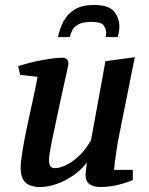

<svg xmlns="http://www.w3.org/2000/svg" viewBox="-20 -743 599 772"><path d="M141 9Q117 9 99 1.5Q81 -6 72 -23Q63 -40 63 -68Q63 -92 70.5 -137.5Q78 -183 89.5 -237Q101 -291 112.5 -343Q124 -395 131 -434L61 -442L53 -477Q83 -487 116.5 -494.5Q150 -502 180 -506.5Q210 -511 230 -511Q243 -511 249 -504.5Q255 -498 255 -488Q255 -483 249 -455.5Q243 -428 234 -388Q225 -348 215.5 -302.5Q206 -257 197 -215.5Q188 -174 182.5 -143.5Q177 -113 177 -102Q177 -84 182 -75.5Q187 -67 201 -67Q220 -67 245.5 -79Q271 -91 297.5 -116Q324 -141 346 -179L404 -497L522 -513L460 -204Q453 -170 448.5 -139.5Q444 -109 441.5 -88Q439 -67 439 -60H514V-19Q474 -3 442.5 3Q411 9 384 9Q355 9 339.5 -3Q324 -15 324 -39Q324 -43 325 -51.5Q326 -60 327 -70.5Q328 -81 329 -89Q307 -60 274.5 -37.5Q242 -15 207 -3Q172 9 141 9ZM213 -594Q220 -627 235 -656.5Q250 -686 279.5 -704.5Q309 -723 358 -723Q417 -723 438.5 -697Q460 -671 460 -635Q460 -625 458 -614Q456 -603 453 -594H404Q406 -598 406.5 -602.5Q407 -607 407 -611Q406 -629 396 -642Q386 -655 348 -655Q315 -655 297 -646Q279 -637 271.5 -623Q264 -609 260 -594Z"/></svg>

Font: Manuale SemiBold
Style: Italic
Weight: 600
Italic angle: -11°
Designer: Eduardo Tunni / Pablo Cosgaya
Foundry: Eduardo Tunni / Pablo Cosgaya
Version: Version 1.002